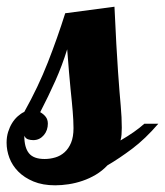

<svg xmlns="http://www.w3.org/2000/svg" viewBox="-52 -551 496 577"><path d="M423.8 -179.2Q384.8 -133.8 345.5 -104.2Q306.2 -74.7 271 -54.2Q255.4 -37.6 236.1 -26.1Q216.8 -14.6 196 -7.6Q175.3 -0.5 154.1 2.7Q132.8 5.9 113.8 5.9Q76.2 5.9 48.6 -5.6Q21 -17.1 2.9 -35.4Q-15.1 -53.7 -23.7 -76.4Q-32.2 -99.1 -32.2 -122.1Q-32.2 -139.6 -27.6 -154.5Q-22.9 -169.4 -15.6 -181.2Q-8.3 -192.9 1.2 -201.4Q10.7 -210 21 -214.8Q63 -290 91.8 -363.5Q120.6 -437 144 -511.2L292 -530.8Q294.9 -465.8 297.6 -418.2Q300.3 -370.6 302.7 -335.7Q305.2 -300.8 307.1 -276.4Q309.1 -252 310.8 -233.2Q312.5 -214.4 313.2 -199Q314 -183.6 314 -167Q314 -155.8 313.2 -146.5Q312.5 -137.2 310.1 -128.9Q332 -141.6 349.9 -154.1Q367.7 -166.5 381.8 -179.2ZM21 -143.1Q21 -107.9 34.9 -90.6Q48.8 -73.2 82 -73.2Q98.6 -73.2 114.3 -77.9Q129.9 -82.5 142.1 -93.5Q154.3 -104.5 161.6 -122.1Q168.9 -139.6 168.9 -166Q168.9 -178.7 168.2 -190.7Q167.5 -202.6 166.5 -216.1Q165.5 -229.5 163.8 -246.1Q162.1 -262.7 159.9 -284.7Q157.7 -306.6 155.3 -335.4Q152.8 -364.3 149.9 -402.8Q134.8 -354 114.3 -308.1Q93.8 -262.2 68.8 -213.9Q78.6 -208.5 85.2 -200.2Q91.8 -191.9 91.8 -179.2Q91.8 -169.9 88.9 -161.1Q85.9 -152.3 80.1 -145.3Q74.2 -138.2 66.2 -134Q58.1 -129.9 47.9 -129.9Q39.6 -129.9 32.2 -132.3Q24.9 -134.8 21 -143.1Z"/></svg>

Font: Lobster
Style: Regular
Weight: 400
Designer: Pablo Impallari
Foundry: Pablo Impallari
Version: Version 1.007; ttfautohint (v1.1) -l 8 -r 50 -G 50 -x 14 -D 